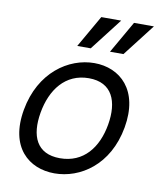

<svg xmlns="http://www.w3.org/2000/svg" viewBox="-83 -799 758 884"><g transform="rotate(10 295.5 -357.0)"><path d="M231 16C351 16 481 -68 513 -248C545 -428 445 -516 325 -516C205 -516 74 -428 42 -248C10 -68 111 16 231 16ZM120 -248C139 -358 202 -443 312 -443C422 -443 455 -358 436 -248C417 -138 354 -57 244 -57C134 -57 101 -138 120 -248ZM233 -580H296L412 -730H319ZM386 -580H449L565 -730H472Z"/></g></svg>

Font: Uncut Sans
Style: Italic
Weight: 400
Italic angle: -10°
Designer: Kasper Nordkvist
Foundry: Uncut Type
Version: Version 1.111;FEAKit 1.0